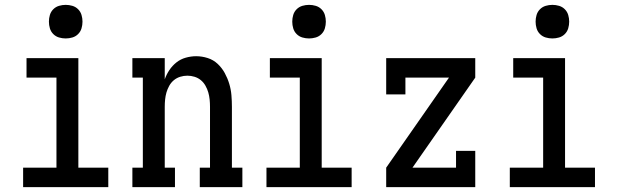

<svg xmlns="http://www.w3.org/2000/svg" viewBox="-20 -769 2540 789"><path d="M75 0V-80H212V-450H89V-530H302V-80H425V0ZM250 -611Q236 -611 222.5 -615Q209 -619 199 -629Q189 -639 185 -652.5Q181 -666 181 -680Q181 -694 185 -707.5Q189 -721 199 -731Q209 -741 222.5 -745Q236 -749 250 -749Q264 -749 277.5 -745Q291 -741 301 -731Q311 -721 315 -707.5Q319 -694 319 -680Q319 -666 315 -652.5Q311 -639 301 -629Q291 -619 277.5 -615Q264 -611 250 -611Z M524 0V-80H567V-450H524V-530H657V-443Q664 -463 676 -481Q688 -499 705 -512.5Q722 -526 743.5 -532Q765 -538 786 -538Q810 -538 833.5 -530.5Q857 -523 874.5 -506.5Q892 -490 903.5 -469Q915 -448 922 -425Q929 -402 931 -378Q933 -354 933 -330V-80H976V0H801V-80H843V-330Q843 -345 841.5 -360Q840 -375 836 -389Q832 -403 824.5 -416.5Q817 -430 805.5 -439.5Q794 -449 779.5 -453.5Q765 -458 750 -458Q735 -458 720.5 -453.5Q706 -449 694.5 -439.5Q683 -430 675.5 -416.5Q668 -403 664 -389Q660 -375 658.5 -360Q657 -345 657 -330V-80H699V0Z M1075 0V-80H1212V-450H1089V-530H1302V-80H1425V0ZM1250 -611Q1236 -611 1222.5 -615Q1209 -619 1199 -629Q1189 -639 1185 -652.5Q1181 -666 1181 -680Q1181 -694 1185 -707.5Q1189 -721 1199 -731Q1209 -741 1222.5 -745Q1236 -749 1250 -749Q1264 -749 1277.5 -745Q1291 -741 1301 -731Q1311 -721 1315 -707.5Q1319 -694 1319 -680Q1319 -666 1315 -652.5Q1311 -639 1301 -629Q1291 -619 1277.5 -615Q1264 -611 1250 -611Z M1567 0V-80L1825 -450H1646V-381H1567V-530H1933V-450L1675 -80H1854V-149H1933V0Z M2075 0V-80H2212V-450H2089V-530H2302V-80H2425V0ZM2250 -611Q2236 -611 2222.5 -615Q2209 -619 2199 -629Q2189 -639 2185 -652.5Q2181 -666 2181 -680Q2181 -694 2185 -707.5Q2189 -721 2199 -731Q2209 -741 2222.5 -745Q2236 -749 2250 -749Q2264 -749 2277.5 -745Q2291 -741 2301 -731Q2311 -721 2315 -707.5Q2319 -694 2319 -680Q2319 -666 2315 -652.5Q2311 -639 2301 -629Q2291 -619 2277.5 -615Q2264 -611 2250 -611Z"/></svg>

Font: Iosevka Slab Medium
Style: Regular
Weight: 500
Monospace: yes
Designer: Belleve Invis
Foundry: Belleve Invis
Version: Version 11.1.1; ttfautohint (v1.8.3)